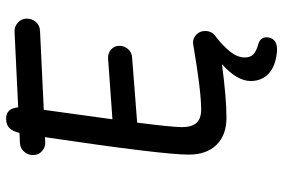

<svg xmlns="http://www.w3.org/2000/svg" viewBox="-176 -610 971 660"><g transform="rotate(-90 310.0 -280.5)"><path d="M235.5 12Q175 12 141.5 -22.2Q108 -56.5 108 -118Q108 -207.5 168 -612L151.5 -611Q133.5 -610 120 -622Q106.5 -634 106.5 -652.5Q106.5 -670.5 118.2 -683.8Q130 -697 148 -698L182.5 -699.5Q188 -722.5 199.2 -734Q210.5 -745.5 232 -745.5Q267 -745.5 270.5 -704L530 -716.5Q548 -717.5 561.8 -705Q575.5 -692.5 575.5 -674.5Q575.5 -656.5 564 -643.2Q552.5 -630 534.5 -629L262 -616Q257.5 -582 245.8 -498.5Q234 -415 229.5 -380L438.5 -395Q456.5 -396 469.2 -384.8Q482 -373.5 482 -356.5Q482 -339.5 471.2 -326.8Q460.5 -314 443 -312.5L218 -295Q202.5 -174.5 202.5 -140.5Q202.5 -107.5 217 -91.2Q231.5 -75 263 -75Q325.5 -75 482 -101.5Q502.5 -106.5 517.8 -93.8Q533 -81 533 -61.5Q533 -36 510.5 -22.5Q477.5 4 459.8 27.5Q442 51 442 75.5Q442 94.5 453.2 104.8Q464.5 115 485 120.5Q516 128.5 510.5 157.5Q504 189 461.5 185.5Q412 181 386.5 157Q361 133 361 95.5Q361 48 419 -3.5Q302 12 235.5 12Z"/></g></svg>

Font: Monaspace Radon
Style: Regular
Weight: 400
Designer: Riley Cran & the Lettermatic Team
Foundry: Lettermatic
Version: Version 1.000 (Monaspace Radon)